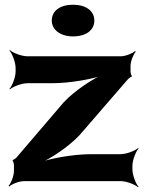

<svg xmlns="http://www.w3.org/2000/svg" viewBox="-20 -766 611 812"><path d="M316 -194 522 -432C524 -434 534 -442 536 -441L538 -445C535 -446 532 -458 532 -462V-487C532 -506 544 -537 554 -547L551 -550C541 -540 510 -528 491 -528H96C72 -528 35 -542 22 -554L20 -552C32 -539 46 -502 46 -478V-464C46 -440 32 -403 20 -390L22 -388C35 -400 72 -414 96 -414H200C275 -414 378 -432 429 -452L426 -456C376 -436 295 -382 250 -334L49 -99C47 -97 37 -89 35 -90L33 -86C36 -85 39 -73 39 -69V-43C39 -23 27 9 16 20L19 23C30 12 62 0 82 0H490C514 0 551 14 564 26L566 24C554 11 540 -26 540 -50V-64C540 -88 554 -125 566 -138L564 -140C551 -128 514 -114 490 -114H366C291 -114 189 -96 138 -76L140 -72C191 -92 271 -146 316 -194ZM289 -612C343 -612 379 -638 379 -679C379 -720 343 -746 289 -746C235 -746 199 -721 199 -679C199 -639 237 -612 289 -612Z"/></svg>

Font: Asimov
Style: EdgeWide
Weight: 500
Designer: Google
Version: Version 2.000980: 2014